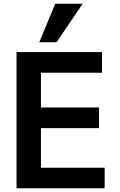

<svg xmlns="http://www.w3.org/2000/svg" viewBox="-20 -1002 640 1022"><path d="M68 -725H523V-615H198V-430H507V-320H198V-109H537V0H68ZM189 -777 274 -982H420L281 -777Z"/></svg>

Font: JuliaMono
Style: Bold
Weight: 700
Monospace: yes
Designer: cormullion
Foundry: corm
Version: Version 0.055; ttfautohint (v1.8.4)